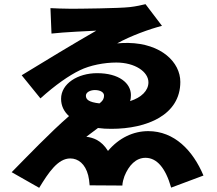

<svg xmlns="http://www.w3.org/2000/svg" viewBox="-20 -829 1040 921"><path d="M392 -370C392 -387 414 -397 435 -397C463 -397 479 -385 479 -371C479 -360 477 -348 457 -333C405 -339 392 -352 392 -370ZM222 -790 227 -668C288 -675 404 -680 442 -682C344 -626 178 -526 84 -468L174 -357C245 -421 311 -467 363 -492C412 -516 480 -529 538 -529C627 -529 692 -485 692 -434C692 -394 658 -361 604 -344C607 -353 608 -363 608 -373C608 -430 551 -478 446 -478C353 -478 273 -428 273 -355C273 -321 287 -294 311 -272C223 -196 109 -77 36 -3L168 72C213 -2 258 -69 317 -69C355 -69 389 -43 403 12C407 28 408 38 410 60L567 61C567 47 573 27 577 16C598 -36 632 -72 678 -72C732 -72 774 -24 801 71L956 13C905 -108 816 -200 691 -200C620 -200 551 -168 498 -105C465 -158 425 -169 394 -173C412 -186 431 -201 450 -215C471 -212 492 -211 514 -211C686 -211 845 -278 845 -436C845 -531 753 -620 596 -623C580 -623 561 -623 542 -621C607 -657 698 -690 757 -705L678 -809C662 -805 631 -798 603 -795C553 -789 358 -787 322 -787C290 -787 238 -789 222 -790Z"/></svg>

Font: Source Han Sans HK Heavy
Style: Regular
Weight: 900
Designer: Ryoko NISHIZUKA 西塚涼子 (kana, bopomofo & ideographs); Paul D. Hunt (Latin, Greek & Cyrillic); Sandoll Communications 산돌커뮤니
Foundry: Adobe
Version: Version 2.000;hotconv 1.0.107;makeotfexe 2.5.65593